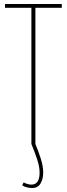

<svg xmlns="http://www.w3.org/2000/svg" viewBox="-20 -720 334 960"><path d="M98 192Q119 203 137 203Q178 203 178 143Q178 114 166 77.5Q154 41 137 0V-681H5V-700H289V-681H157V0Q171 33 183.5 72Q196 111 196 143Q196 174 183 197Q170 220 141 220Q131 220 117.5 217.5Q104 215 91 207Z"/></svg>

Font: Georama Condensed Thin
Style: Regular
Weight: 100
Width: 3
Designer: Jean-Baptiste Levee
Foundry: Production Type
Version: Version 1.000